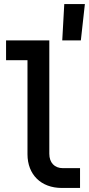

<svg xmlns="http://www.w3.org/2000/svg" viewBox="-20 -930 440 950"><path d="M380 -730 400 -910H298L288 -730ZM376 0V-98H291C250 -98 224 -125 224 -169V-730H10V-632H116V-167C116 -66 183 0 286 0Z"/></svg>

Font: Tekne LDO SemiBold
Style: Regular
Weight: 600
Monospace: yes
Designer: Alessio Laiso, Mario Rullo, Paolo Rosset
Foundry: Alessio Laiso
Version: Version 1.000;hotconv 1.0.109;makeotfexe 2.5.65596